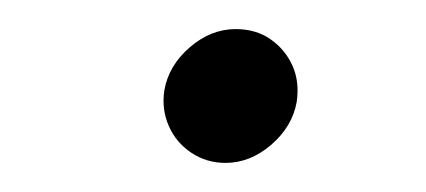

<svg xmlns="http://www.w3.org/2000/svg" viewBox="-20 -387 293 132"><path d="M135 -275Q122 -275 111.5 -282Q101 -289 96 -300.5Q91 -312 93 -325Q96 -342 110.5 -354.5Q125 -367 142 -367Q156 -367 166 -360Q176 -353 181 -342Q186 -331 184 -317Q181 -300 166.5 -287.5Q152 -275 135 -275Z"/></svg>

Font: Figtree Light Light
Style: Italic
Weight: 300
Italic angle: -9.5°
Version: Version 2.000